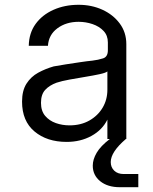

<svg xmlns="http://www.w3.org/2000/svg" viewBox="-20 -580 640 801"><path d="M258 12Q176 12 124 -31.5Q72 -75 72 -156Q72 -202 90.5 -231Q109 -260 139 -276.5Q169 -293 204 -303Q225 -307 254.5 -311.5Q284 -316 314 -320.5Q344 -325 365 -327Q390 -330 410 -336.5Q430 -343 430 -370V-403Q430 -432 412 -451Q394 -470 366 -479.5Q338 -489 308 -489Q256 -489 219.5 -462Q183 -435 180 -389H100Q101 -442 128.5 -480Q156 -518 203 -539Q250 -560 308 -560Q362 -560 407 -539.5Q452 -519 479.5 -482Q507 -445 507 -396V0H505Q442 54 442 96Q442 118 456.5 132Q471 146 496 146H557V201H480Q429 201 398 176Q367 151 367 111Q367 85 383.5 57Q400 29 438 0H428V-81Q407 -38 361.5 -13Q316 12 258 12ZM270 -57Q317 -57 352.5 -77Q388 -97 408 -130.5Q428 -164 428 -206V-282Q421 -276 395.5 -270.5Q370 -265 336.5 -259.5Q303 -254 270 -248Q237 -242 216 -235Q186 -224 168.5 -205Q151 -186 151 -151Q151 -117 168.5 -96.5Q186 -76 213 -66.5Q240 -57 270 -57Z"/></svg>

Font: Tiny Light
Style: Regular
Weight: 300
Monospace: yes
Designer: Philipp Nurullin, Konstantin Bulenkov
Foundry: JetBrains
Version: Version 2.251; ttfautohint (v1.8.4.7-5d5b)